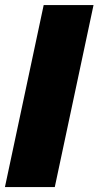

<svg xmlns="http://www.w3.org/2000/svg" viewBox="-25 -758 399 778"><path d="M-5 0 152 -737.5H354L197 0Z"/></svg>

Font: Epilogue Black
Style: Italic
Weight: 900
Italic angle: -12°
Designer: Tyler Finck
Foundry: Etcetera Type Co
Version: Version 2.111